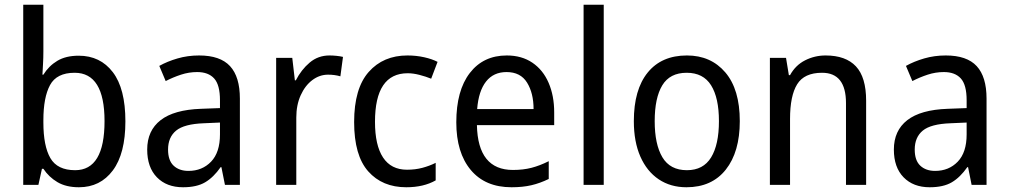

<svg xmlns="http://www.w3.org/2000/svg" viewBox="-20 -780 4257 810"><path d="M163 -563Q163 -536 161.5 -510Q160 -484 159 -465H163Q186 -502 222 -523.5Q258 -545 312 -545Q403 -545 456 -475.5Q509 -406 509 -268Q509 -132 456 -61Q403 10 313 10Q259 10 222.5 -11.5Q186 -33 163 -68H157L142 0H78V-760H163ZM295 -473Q219 -473 191 -421Q163 -369 163 -273V-263Q163 -164 192.5 -113Q222 -62 297 -62Q421 -62 421 -269Q421 -473 295 -473Z M820 -546Q909 -546 950.5 -501Q992 -456 992 -364V0H929L914 -75H911Q881 -32 845.5 -11Q810 10 752 10Q683 10 642 -32Q601 -74 601 -149Q601 -229 657.5 -273Q714 -317 828 -321L908 -324V-357Q908 -422 883.5 -449Q859 -476 812 -476Q777 -476 743.5 -465Q710 -454 679 -438L652 -502Q686 -521 729 -533.5Q772 -546 820 -546ZM840 -260Q757 -257 723 -229Q689 -201 689 -149Q689 -103 712.5 -81Q736 -59 775 -59Q833 -59 870.5 -98Q908 -137 908 -213V-263Z M1370 -546Q1384 -546 1399 -544.5Q1414 -543 1427 -540L1416 -458Q1392 -465 1364 -465Q1328 -465 1297.5 -442Q1267 -419 1248.5 -378Q1230 -337 1230 -284V0H1145V-536H1213L1224 -441H1228Q1251 -486 1286.5 -516Q1322 -546 1370 -546Z M1694 10Q1593 10 1533.5 -57Q1474 -124 1474 -265Q1474 -407 1535.5 -476.5Q1597 -546 1699 -546Q1736 -546 1769.5 -538.5Q1803 -531 1826 -519L1799 -448Q1777 -457 1750 -464Q1723 -471 1700 -471Q1562 -471 1562 -266Q1562 -167 1596 -115.5Q1630 -64 1697 -64Q1732 -64 1762 -72Q1792 -80 1818 -93V-19Q1767 10 1694 10Z M2118 -546Q2181 -546 2226 -515.5Q2271 -485 2294.5 -430.5Q2318 -376 2318 -306V-252H1992Q1996 -63 2144 -63Q2187 -63 2222 -72Q2257 -81 2295 -100V-25Q2258 -7 2221.5 1.5Q2185 10 2138 10Q2027 10 1966 -63Q1905 -136 1905 -264Q1905 -398 1962 -472Q2019 -546 2118 -546ZM2117 -476Q2062 -476 2030.5 -436Q1999 -396 1993 -320H2231Q2231 -387 2203.5 -431.5Q2176 -476 2117 -476Z M2527 0H2442V-760H2527Z M3101 -269Q3101 -139 3042 -64.5Q2983 10 2876 10Q2809 10 2759 -23.5Q2709 -57 2681.5 -119.5Q2654 -182 2654 -269Q2654 -402 2712.5 -474Q2771 -546 2878 -546Q2979 -546 3040 -474.5Q3101 -403 3101 -269ZM2742 -269Q2742 -171 2774.5 -116.5Q2807 -62 2878 -62Q2947 -62 2980 -116Q3013 -170 3013 -269Q3013 -367 2980 -420Q2947 -473 2877 -473Q2806 -473 2774 -420Q2742 -367 2742 -269Z M3463 -546Q3548 -546 3591 -500Q3634 -454 3634 -355V0H3549V-345Q3549 -473 3448 -473Q3373 -473 3343 -424.5Q3313 -376 3313 -278V0H3228V-536H3296L3308 -463H3313Q3336 -505 3376.5 -525.5Q3417 -546 3463 -546Z M3970 -546Q4059 -546 4100.5 -501Q4142 -456 4142 -364V0H4079L4064 -75H4061Q4031 -32 3995.5 -11Q3960 10 3902 10Q3833 10 3792 -32Q3751 -74 3751 -149Q3751 -229 3807.5 -273Q3864 -317 3978 -321L4058 -324V-357Q4058 -422 4033.5 -449Q4009 -476 3962 -476Q3927 -476 3893.5 -465Q3860 -454 3829 -438L3802 -502Q3836 -521 3879 -533.5Q3922 -546 3970 -546ZM3990 -260Q3907 -257 3873 -229Q3839 -201 3839 -149Q3839 -103 3862.5 -81Q3886 -59 3925 -59Q3983 -59 4020.5 -98Q4058 -137 4058 -213V-263Z"/></svg>

Font: Noto Sans Ethiopic SemCond
Style: Regular
Weight: 400
Width: 4
Designer: Monotype Design Team
Foundry: Monotype Imaging Inc.
Version: Version 2.102; ttfautohint (v1.8.4.7-5d5b)